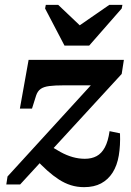

<svg xmlns="http://www.w3.org/2000/svg" viewBox="-20 -761 542 792"><path d="M246 -573H348L482 -726L485 -741H431L269 -629H338L220 -741H169L166 -726ZM327 11Q298 11 272.5 3Q247 -5 223 -20.5Q199 -36 175 -57.5Q151 -79 126 -106L176 -167Q204 -148 229.5 -134Q255 -120 280 -113Q305 -106 330 -106Q358 -106 378.5 -117Q399 -128 412.5 -153Q426 -178 432 -220L475 -211Q477 -161 470 -119.5Q463 -78 444.5 -49Q426 -20 397 -4.5Q368 11 327 11ZM63 0H6L11 -33L382 -439L387 -409H243Q206 -409 183 -406Q160 -403 147.5 -394Q135 -385 129 -367L112 -313H62L98 -514H491L482 -456Z"/></svg>

Font: Roboto Serif 72pt SemiCondensed SemiBold
Style: Italic
Weight: 600
Width: 4
Italic angle: -10°
Designer: Greg Gazdowicz
Foundry: Commercial Type
Version: Version 1.008